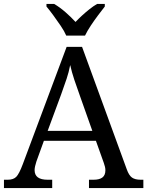

<svg xmlns="http://www.w3.org/2000/svg" viewBox="-20 -951 745 971"><path d="M0 0V-42H19Q48 -42 62.5 -57Q77 -72 95 -120L317 -714H395L621 -95Q632 -64 647.5 -53Q663 -42 692 -42H705V0H430V-42H453Q483 -42 498 -53.5Q513 -65 513 -90Q513 -98 511 -107Q509 -116 505 -127L465 -239H202L164 -134Q160 -122 157.5 -110.5Q155 -99 155 -91Q155 -66 171.5 -54Q188 -42 221 -42H244V0ZM221 -289H447L385 -464Q369 -508 356 -547Q343 -586 335 -622Q328 -586 317 -553Q306 -520 289 -473ZM315 -771Q305 -794 287 -820.5Q269 -847 250 -873Q231 -899 215 -918V-931H254Q283 -914 311.5 -889Q340 -864 362 -840Q377 -856 395 -872.5Q413 -889 432.5 -904.5Q452 -920 471 -931H510V-918Q495 -899 475.5 -873Q456 -847 438.5 -820.5Q421 -794 410 -771Z"/></svg>

Font: Noto Serif Toto
Style: Regular
Weight: 400
Designer: Monotype Design Team
Foundry: Monotype Imaging Inc.
Version: Version 2.001